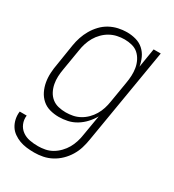

<svg xmlns="http://www.w3.org/2000/svg" viewBox="-185 -631 867 957"><g transform="rotate(30 248.0 -152.5)"><path d="M161 223Q139 223 117.5 220.5Q96 218 77 211Q58 204 41 192Q24 180 13.5 163Q3 146 -1.5 125Q-6 104 -3 82H37Q34 107 43 128.5Q52 150 70.5 163.5Q89 177 112.5 181.5Q136 186 161 186Q181 186 202 182Q223 178 242 167Q261 156 277 139.5Q293 123 303.5 104.5Q314 86 320.5 65.5Q327 45 330 24L350 -94Q337 -71 318.5 -51Q300 -31 277 -17Q254 -3 228.5 2.5Q203 8 178 8Q151 8 126 1Q101 -6 82.5 -22.5Q64 -39 53 -61.5Q42 -84 37.5 -109.5Q33 -135 34.5 -162Q36 -189 41 -215L60 -335Q64 -360 72 -384Q80 -408 93 -430.5Q106 -453 124.5 -472.5Q143 -492 166 -504.5Q189 -517 214 -522.5Q239 -528 263 -528Q290 -528 315 -521Q340 -514 358.5 -497.5Q377 -481 387.5 -458Q398 -435 402 -410L420 -520H461L369 30Q365 55 357.5 79.5Q350 104 336 127Q322 150 302.5 169Q283 188 259.5 200.5Q236 213 211 218Q186 223 161 223ZM197 -29Q217 -29 237.5 -33Q258 -37 277 -47.5Q296 -58 311.5 -73.5Q327 -89 338 -107.5Q349 -126 355.5 -146.5Q362 -167 365 -187Q370 -217 375 -247Q380 -277 385 -307Q389 -329 390 -351Q391 -373 387.5 -394Q384 -415 374.5 -434Q365 -453 350 -466.5Q335 -480 314 -485.5Q293 -491 271 -491Q250 -491 229 -486.5Q208 -482 189 -471.5Q170 -461 154 -445Q138 -429 127 -410Q116 -391 109.5 -370.5Q103 -350 100 -329L80 -209Q76 -187 75 -165.5Q74 -144 78 -123Q82 -102 91.5 -83.5Q101 -65 117 -52Q133 -39 154 -34Q175 -29 197 -29Z"/></g></svg>

Font: Iosevka SS04 Extralight
Style: Italic
Weight: 200
Italic angle: -9°
Monospace: yes
Designer: Belleve Invis
Foundry: Belleve Invis
Version: Version 19.0.0; ttfautohint (v1.8.4)